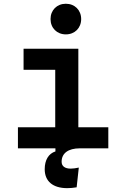

<svg xmlns="http://www.w3.org/2000/svg" viewBox="-20 -771 626 998"><path d="M329.6 207C343.8 207 361.3 205.6 378.4 202.6L389.6 100.1C374 103.5 359.4 105.5 347.2 105.5C317.4 105.5 300.3 92.8 300.3 69.8C300.3 25.4 335 0 395 0H543V-109.4H387.2V-517.6H102.5V-408.2H267.1V-109.4H73.2V0H268.1V16.1C232.4 27.3 212.4 61 212.4 108.4C212.4 171.4 254.9 207 329.6 207ZM322.3 -592.3C368.7 -592.3 401.9 -625.5 401.9 -671.9C401.9 -718.3 368.7 -751.5 322.3 -751.5C275.9 -751.5 242.7 -718.3 242.7 -671.9C242.7 -625.5 275.9 -592.3 322.3 -592.3Z"/></svg>

Font: Cascadia Mono SemiBold
Style: Regular
Weight: 600
Monospace: yes
Designer: Aaron Bell
Foundry: Saja Typeworks
Version: Version 2404.023